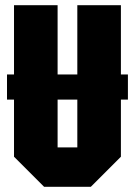

<svg xmlns="http://www.w3.org/2000/svg" viewBox="-20 -720 520 740"><path d="M7 -336V-433H473V-336ZM34 -116V-700H202V-152H278V-700H446V-116L330 0H150Z"/></svg>

Font: Tektur Condensed
Style: Bold
Weight: 700
Width: 3
Designer: Adam Jagosz
Foundry: Adam Jagosz
Version: Version 1.005;gftools[0.9.30]